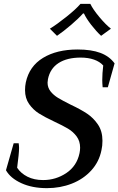

<svg xmlns="http://www.w3.org/2000/svg" viewBox="-20 -967 615 997"><path d="M239 -818Q275 -840 324.5 -879.5Q374 -919 398 -947H449Q463 -918 496 -878.5Q529 -839 556 -818L505 -781Q480 -804 454 -837.5Q428 -871 416 -897H411Q389 -872 350 -838.5Q311 -805 276 -781ZM11 -83 51 -223H77Q79 -209 79 -199Q79 -171 69 -96Q88 -67 122.5 -49.5Q157 -32 204 -32Q270 -32 324.5 -68.5Q379 -105 393 -172Q396 -187 396 -200Q396 -234 378 -258.5Q360 -283 333 -299Q306 -315 261 -336Q212 -359 182 -378Q152 -397 131 -427Q110 -457 110 -499Q110 -520 114 -539Q132 -623 203.5 -666.5Q275 -710 383 -710Q454 -710 501 -692.5Q548 -675 575 -638L540 -514H513Q511 -536 511 -551Q511 -585 516 -627Q498 -647 468 -657.5Q438 -668 399 -668Q328 -668 284 -639.5Q240 -611 229 -556Q227 -544 227 -538Q227 -512 242.5 -492.5Q258 -473 281 -459Q304 -445 346 -424Q399 -399 432 -377Q465 -355 488.5 -320.5Q512 -286 512 -236Q512 -209 507 -188Q495 -127 454 -82Q413 -37 353 -13.5Q293 10 224 10Q147 10 90.5 -16Q34 -42 11 -83Z"/></svg>

Font: Trirong Medium
Style: Italic
Weight: 500
Italic angle: -12°
Designer: Katatrad Team
Foundry: CadsonDemak
Version: Version 1.001